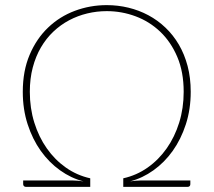

<svg xmlns="http://www.w3.org/2000/svg" viewBox="-20 -730 834 750"><path d="M265 -25Q274.5 -25 285 -24Q295.5 -23 306 -21.5Q257.5 -34 214.5 -64.8Q171.5 -95.5 139.2 -140.8Q107 -186 88 -244.5Q69 -303 69 -371.5Q69 -453 95.8 -516Q122.5 -579 167.8 -622.2Q213 -665.5 272.5 -687.8Q332 -710 397 -710Q440.5 -710 481.8 -700Q523 -690 559.5 -670.5Q596 -651 626.2 -622.2Q656.5 -593.5 678.5 -556Q700.5 -518.5 712.8 -472.2Q725 -426 725 -371.5Q725 -303 706 -244.5Q687 -186 654.8 -140.8Q622.5 -95.5 579.5 -64.8Q536.5 -34 488 -21.5Q498.5 -23 509 -24Q519.5 -25 529 -25H723.5V-10.5Q723.5 -6 720.8 -3Q718 0 712.5 0H461.5V-33.5Q513.5 -45 556.8 -75.5Q600 -106 631.2 -150.5Q662.5 -195 680 -251.2Q697.5 -307.5 697.5 -371.5Q697.5 -449 672.5 -507.8Q647.5 -566.5 605.8 -606.2Q564 -646 509.8 -666.2Q455.5 -686.5 397 -686.5Q358 -686.5 320.8 -677.5Q283.5 -668.5 250 -650.8Q216.5 -633 188.5 -606.5Q160.5 -580 140 -545Q119.5 -510 108 -466.5Q96.5 -423 96.5 -371.5Q96.5 -307.5 114 -251.2Q131.5 -195 162.8 -150.5Q194 -106 237.2 -75.5Q280.5 -45 332.5 -33.5V0H81.5Q76.5 0 73.5 -3Q70.5 -6 70.5 -10.5V-25Z"/></svg>

Font: Lato 2
Style: Regular
Weight: 200
Designer: Lukasz Dziedzic with Adam Twardoch and Botio Nikoltchev
Foundry: tyPoland Lukasz Dziedzic
Version: Version 2.015; 2015-08-06; http://www.latofonts.com/